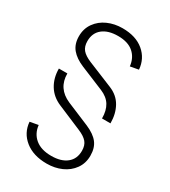

<svg xmlns="http://www.w3.org/2000/svg" viewBox="-194 -801 868 983"><g transform="rotate(30 240.0 -309.5)"><path d="M296 -378 158 -435Q110 -455 85.5 -484.5Q61 -514 61 -560Q61 -605 85 -638.5Q109 -672 148.5 -689.5Q188 -707 235 -707Q314 -707 361 -667.5Q408 -628 413 -565L364 -556Q359 -604 326.5 -632.5Q294 -661 235 -661Q177 -661 144 -634.5Q111 -608 111 -560Q111 -528 127 -509Q143 -490 179 -475L328 -414Q377 -394 400.5 -352Q424 -310 424 -254H374Q374 -300 355.5 -330.5Q337 -361 296 -378ZM61 -54 110 -63Q115 -15 149.5 13.5Q184 42 244 42Q302 42 335 15.5Q368 -11 368 -59Q368 -91 352 -110Q336 -129 300 -144L156 -205Q106 -226 80.5 -268Q55 -310 55 -365H105Q105 -277 188 -241L324 -184Q373 -163 395.5 -134Q418 -105 418 -59Q418 -14 394 19.5Q370 53 330.5 70.5Q291 88 244 88Q164 88 115 48.5Q66 9 61 -54Z"/></g></svg>

Font: Krub Light
Style: Regular
Weight: 300
Designer: Ekaluck Peanpanawate
Foundry: Cadson Demak Co.,Ltd.
Version: Version 1.000; ttfautohint (v1.6)